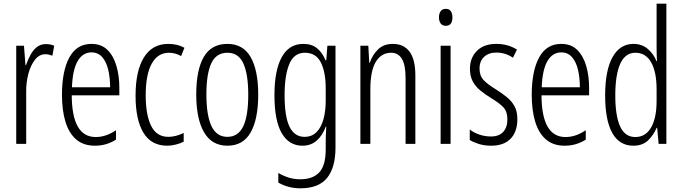

<svg xmlns="http://www.w3.org/2000/svg" viewBox="-20 -780 3700 1041"><path d="M229 -541Q239 -541 251 -539Q263 -537 274 -532L264 -478Q257 -481 246.5 -483.5Q236 -486 226 -486Q193 -486 169.5 -456Q146 -426 133.5 -378.5Q121 -331 122 -279V0H68V-532H110L118 -427H121Q131 -456 145 -482Q159 -508 179.5 -524.5Q200 -541 229 -541Z M476 -542Q530 -542 563 -509Q596 -476 611.5 -422Q627 -368 627 -305V-263H369Q370 -37 499 -37Q555 -37 609 -74V-23Q584 -7 555.5 1.5Q527 10 495 10Q432 10 392.5 -24.5Q353 -59 334.5 -121Q316 -183 316 -265Q316 -395 356 -468.5Q396 -542 476 -542ZM476 -496Q429 -496 401.5 -449.5Q374 -403 370 -307H577Q577 -358 567 -401Q557 -444 534.5 -470Q512 -496 476 -496Z M887 10Q800 10 757.5 -60.5Q715 -131 715 -261Q715 -396 760.5 -469Q806 -542 892 -542Q942 -542 980 -521L962 -476Q930 -494 896 -494Q836 -494 803 -435.5Q770 -377 770 -262Q770 -157 799.5 -97.5Q829 -38 893 -38Q932 -38 976 -59V-12Q957 -2 932.5 4Q908 10 887 10Z M1380 -267Q1380 -134 1339 -62Q1298 10 1213 10Q1129 10 1086.5 -62.5Q1044 -135 1044 -268Q1044 -401 1085 -471.5Q1126 -542 1213 -542Q1298 -542 1339 -470.5Q1380 -399 1380 -267ZM1099 -268Q1099 -155 1126.5 -96.5Q1154 -38 1213 -38Q1271 -38 1298.5 -94.5Q1326 -151 1326 -267Q1326 -376 1300 -435Q1274 -494 1213 -494Q1152 -494 1125.5 -436.5Q1099 -379 1099 -268Z M1625 -542Q1671 -542 1700 -517.5Q1729 -493 1745 -453H1749L1755 -532H1799V20Q1799 128 1753.5 184.5Q1708 241 1609 241Q1543 241 1489 210V158Q1519 175 1547.5 183.5Q1576 192 1608 192Q1676 192 1711 154.5Q1746 117 1746 30V-2Q1746 -21 1746.5 -43.5Q1747 -66 1749 -93H1746Q1729 -46 1697.5 -18Q1666 10 1620 10Q1547 10 1507.5 -58Q1468 -126 1468 -264Q1468 -398 1507.5 -470Q1547 -542 1625 -542ZM1633 -494Q1574 -494 1548.5 -432.5Q1523 -371 1523 -264Q1523 -147 1550 -92.5Q1577 -38 1631 -38Q1671 -38 1696.5 -64Q1722 -90 1734 -134.5Q1746 -179 1746 -233V-300Q1746 -389 1719.5 -441.5Q1693 -494 1633 -494Z M2110 -542Q2169 -542 2200.5 -500Q2232 -458 2232 -370V0H2179V-357Q2179 -428 2159 -461Q2139 -494 2101 -494Q2048 -494 2018 -445.5Q1988 -397 1988 -295V0H1934V-532H1977L1982 -440H1985Q1999 -482 2029.5 -512Q2060 -542 2110 -542Z M2397 -732Q2416 -732 2424.5 -719Q2433 -706 2433 -686Q2433 -640 2397 -640Q2379 -640 2369.5 -652.5Q2360 -665 2360 -686Q2360 -706 2369 -719Q2378 -732 2397 -732ZM2423 -532V0H2369V-532Z M2785 -134Q2785 -66 2748.5 -28Q2712 10 2643 10Q2606 10 2576 0.5Q2546 -9 2527 -21V-78Q2548 -61 2578.5 -50.5Q2609 -40 2642 -40Q2685 -40 2708 -64.5Q2731 -89 2731 -133Q2731 -175 2709.5 -198Q2688 -221 2643 -248Q2609 -269 2583.5 -290Q2558 -311 2543 -339Q2528 -367 2528 -407Q2528 -466 2565.5 -504Q2603 -542 2671 -542Q2734 -542 2783 -511L2761 -467Q2721 -495 2671 -495Q2630 -495 2605 -472Q2580 -449 2580 -408Q2580 -370 2601.5 -346.5Q2623 -323 2671 -294Q2704 -273 2729.5 -252Q2755 -231 2770 -203.5Q2785 -176 2785 -134Z M3023 -542Q3077 -542 3110 -509Q3143 -476 3158.5 -422Q3174 -368 3174 -305V-263H2916Q2917 -37 3046 -37Q3102 -37 3156 -74V-23Q3131 -7 3102.5 1.5Q3074 10 3042 10Q2979 10 2939.5 -24.5Q2900 -59 2881.5 -121Q2863 -183 2863 -265Q2863 -395 2903 -468.5Q2943 -542 3023 -542ZM3023 -496Q2976 -496 2948.5 -449.5Q2921 -403 2917 -307H3124Q3124 -358 3114 -401Q3104 -444 3081.5 -470Q3059 -496 3023 -496Z M3414 10Q3338 10 3299.5 -59.5Q3261 -129 3261 -262Q3261 -398 3301 -470Q3341 -542 3415 -542Q3461 -542 3493 -514Q3525 -486 3539 -449H3542Q3541 -469 3540.5 -486Q3540 -503 3540 -520V-760H3593V0H3551L3543 -87H3540Q3524 -48 3494 -19Q3464 10 3414 10ZM3425 -37Q3480 -37 3510 -88.5Q3540 -140 3540 -233V-295Q3540 -390 3510.5 -442Q3481 -494 3425 -494Q3370 -494 3343 -434.5Q3316 -375 3316 -262Q3316 -153 3342 -95Q3368 -37 3425 -37Z"/></svg>

Font: Noto Sans Khmer ExtraCondensed Light
Style: Regular
Weight: 300
Width: 2
Designer: Danh Hong and the Monotype Design Team
Foundry: Monotype Imaging Inc.
Version: Version 2.004; ttfautohint (v1.8.4.7-5d5b)